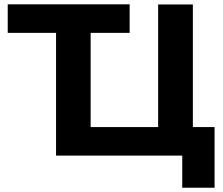

<svg xmlns="http://www.w3.org/2000/svg" viewBox="-20 -720 1033 889"><path d="M239.5 -605.4 276 -567.7H15.8V-700H580.3V-567.7H362.6L399.7 -605.4V-131.7H712.2V-699.4H873V0.6H239.5ZM823.8 149.1V-37.1L858.9 0.6H712.2V-131.7H973.5V149.1Z"/></svg>

Font: Montserrat Alternates Thin
Style: Regular
Weight: 100
Designer: Julieta Ulanovsky
Foundry: Julieta Ulanovsky
Version: Version 9.000